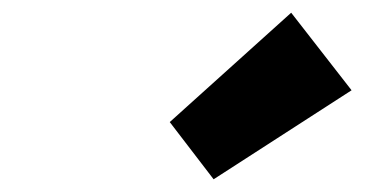

<svg xmlns="http://www.w3.org/2000/svg" viewBox="-20 -860 580 302"><path d="M316 -578 247 -668 438 -840 533 -718Z"/></svg>

Font: mr_Source Sans Pro
Style: Italic
Weight: 900
Italic angle: -11°
Designer: Paul D. Hunt
Foundry: Adobe Systems Incorporated
Version: Version 1.076;July 10, 2024;FontCreator 11.5.0.2430 64-bit